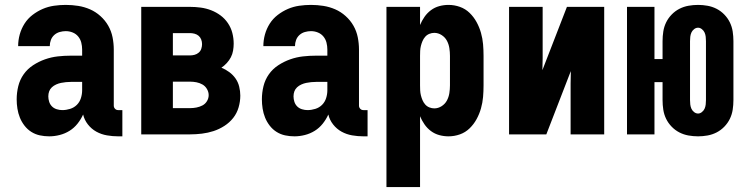

<svg xmlns="http://www.w3.org/2000/svg" viewBox="-20 -548 3040 783"><path d="M181 8Q161 8 142.5 4Q124 0 108 -10Q92 -20 80 -35.5Q68 -51 61 -68.5Q54 -86 51 -105Q48 -124 48 -143Q48 -170 54.5 -196.5Q61 -223 76.5 -245Q92 -267 115 -282Q138 -297 163.5 -306Q189 -315 215.5 -318Q242 -321 269 -321H315V-346Q315 -360 311.5 -374Q308 -388 299 -399Q290 -410 276.5 -415.5Q263 -421 248 -421Q236 -421 223.5 -417.5Q211 -414 201.5 -405.5Q192 -397 187.5 -385Q183 -373 183 -360H54Q54 -384 60.5 -407.5Q67 -431 80 -451.5Q93 -472 112.5 -487Q132 -502 154 -511.5Q176 -521 200 -524.5Q224 -528 248 -528Q274 -528 299 -524Q324 -520 347 -510Q370 -500 389.5 -482.5Q409 -465 421.5 -443Q434 -421 439 -396Q444 -371 444 -346V-117Q444 -110 449 -104.5Q454 -99 462 -99H479V8H462Q439 8 416 4Q393 0 373 -11Q353 -22 338.5 -40.5Q324 -59 319 -81Q310 -61 296 -43.5Q282 -26 263.5 -14.5Q245 -3 223.5 2.5Q202 8 181 8ZM234 -99Q250 -99 266 -104Q282 -109 293.5 -120.5Q305 -132 310 -148Q315 -164 315 -180V-214H269Q259 -214 249 -213Q239 -212 229 -210Q219 -208 209 -203.5Q199 -199 191.5 -192Q184 -185 180.5 -175.5Q177 -166 177 -155Q177 -144 180.5 -133Q184 -122 192 -114Q200 -106 211.5 -102.5Q223 -99 234 -99Z M556 0V-520H755Q777 -520 799 -517Q821 -514 841.5 -506Q862 -498 879.5 -485Q897 -472 909.5 -453.5Q922 -435 927.5 -413.5Q933 -392 933 -370Q933 -356 930.5 -341.5Q928 -327 921.5 -314.5Q915 -302 905 -291Q895 -280 883 -272Q900 -265 915 -254Q930 -243 940.5 -228Q951 -213 955.5 -194.5Q960 -176 960 -158Q960 -134 953 -110Q946 -86 931 -67Q916 -48 895 -34.5Q874 -21 851 -13.5Q828 -6 803.5 -3Q779 0 755 0ZM685 -322H755Q764 -322 773.5 -324.5Q783 -327 790.5 -333.5Q798 -340 801 -349.5Q804 -359 804 -368Q804 -378 800.5 -387Q797 -396 790 -402Q783 -408 773.5 -410.5Q764 -413 755 -413H685ZM685 -107H755Q768 -107 781 -109.5Q794 -112 805.5 -118Q817 -124 824 -135.5Q831 -147 831 -160Q831 -173 824 -185Q817 -197 805.5 -203.5Q794 -210 781 -212.5Q768 -215 755 -215H685Z M1181 8Q1161 8 1142.5 4Q1124 0 1108 -10Q1092 -20 1080 -35.5Q1068 -51 1061 -68.5Q1054 -86 1051 -105Q1048 -124 1048 -143Q1048 -170 1054.5 -196.5Q1061 -223 1076.5 -245Q1092 -267 1115 -282Q1138 -297 1163.5 -306Q1189 -315 1215.5 -318Q1242 -321 1269 -321H1315V-346Q1315 -360 1311.5 -374Q1308 -388 1299 -399Q1290 -410 1276.5 -415.5Q1263 -421 1248 -421Q1236 -421 1223.5 -417.5Q1211 -414 1201.5 -405.5Q1192 -397 1187.5 -385Q1183 -373 1183 -360H1054Q1054 -384 1060.5 -407.5Q1067 -431 1080 -451.5Q1093 -472 1112.5 -487Q1132 -502 1154 -511.5Q1176 -521 1200 -524.5Q1224 -528 1248 -528Q1274 -528 1299 -524Q1324 -520 1347 -510Q1370 -500 1389.5 -482.5Q1409 -465 1421.5 -443Q1434 -421 1439 -396Q1444 -371 1444 -346V-117Q1444 -110 1449 -104.5Q1454 -99 1462 -99H1479V8H1462Q1439 8 1416 4Q1393 0 1373 -11Q1353 -22 1338.5 -40.5Q1324 -59 1319 -81Q1310 -61 1296 -43.5Q1282 -26 1263.5 -14.5Q1245 -3 1223.5 2.5Q1202 8 1181 8ZM1234 -99Q1250 -99 1266 -104Q1282 -109 1293.5 -120.5Q1305 -132 1310 -148Q1315 -164 1315 -180V-214H1269Q1259 -214 1249 -213Q1239 -212 1229 -210Q1219 -208 1209 -203.5Q1199 -199 1191.5 -192Q1184 -185 1180.5 -175.5Q1177 -166 1177 -155Q1177 -144 1180.5 -133Q1184 -122 1192 -114Q1200 -106 1211.5 -102.5Q1223 -99 1234 -99Z M1556 215V-520H1693V-446Q1700 -463 1711 -479Q1722 -495 1737.5 -506.5Q1753 -518 1771.5 -523Q1790 -528 1809 -528Q1833 -528 1855.5 -520Q1878 -512 1895 -495.5Q1912 -479 1923.5 -458Q1935 -437 1941.5 -414Q1948 -391 1950 -367.5Q1952 -344 1952 -320V-200Q1952 -176 1950 -152.5Q1948 -129 1941.5 -106Q1935 -83 1923.5 -62Q1912 -41 1895 -24.5Q1878 -8 1855.5 0Q1833 8 1809 8Q1790 8 1771.5 3Q1753 -2 1737.5 -13.5Q1722 -25 1711 -41Q1700 -57 1693 -74V215ZM1751 -106Q1767 -106 1781 -115Q1795 -124 1802.5 -138Q1810 -152 1812.5 -168Q1815 -184 1815 -200V-320Q1815 -336 1812.5 -352Q1810 -368 1802.5 -382Q1795 -396 1781 -405Q1767 -414 1751 -414Q1741 -414 1731 -410Q1721 -406 1714 -398Q1707 -390 1703 -380.5Q1699 -371 1696.5 -361Q1694 -351 1693.5 -340.5Q1693 -330 1693 -320V-200Q1693 -190 1693.5 -179.5Q1694 -169 1696.5 -159Q1699 -149 1703 -139.5Q1707 -130 1714 -122Q1721 -114 1731 -110Q1741 -106 1751 -106Z M2056 0V-520H2193V-312Q2193 -299 2192.5 -286.5Q2192 -274 2192 -262L2292 -520H2444V0H2307V-208Q2307 -221 2307.5 -233.5Q2308 -246 2308 -258L2302 -243L2208 0Z M2827 8Q2807 8 2787.5 4.5Q2768 1 2750.5 -8Q2733 -17 2719 -31.5Q2705 -46 2696.5 -63.5Q2688 -81 2685 -100.5Q2682 -120 2682 -140V-213H2649V0H2537V-520H2649V-307H2682V-380Q2682 -400 2685 -419.5Q2688 -439 2696.5 -456.5Q2705 -474 2719 -488.5Q2733 -503 2750.5 -512Q2768 -521 2787.5 -524.5Q2807 -528 2827 -528Q2846 -528 2865.5 -524.5Q2885 -521 2902.5 -512Q2920 -503 2934 -488.5Q2948 -474 2956.5 -456.5Q2965 -439 2968 -419.5Q2971 -400 2971 -380V-140Q2971 -120 2968 -100.5Q2965 -81 2956.5 -63.5Q2948 -46 2934 -31.5Q2920 -17 2902.5 -8Q2885 1 2865.5 4.5Q2846 8 2827 8ZM2827 -85Q2835 -85 2842.5 -91Q2850 -97 2853.5 -105Q2857 -113 2858 -122Q2859 -131 2859 -140V-380Q2859 -389 2858 -398Q2857 -407 2853.5 -415Q2850 -423 2842.5 -429Q2835 -435 2827 -435Q2818 -435 2810.5 -429Q2803 -423 2799.5 -415Q2796 -407 2795 -398Q2794 -389 2794 -380V-140Q2794 -131 2795 -122Q2796 -113 2799.5 -105Q2803 -97 2810.5 -91Q2818 -85 2827 -85Z"/></svg>

Font: Iosevka SS18 Heavy
Style: Regular
Weight: 900
Monospace: yes
Designer: Belleve Invis
Foundry: Belleve Invis
Version: Version 25.1.1; ttfautohint (v1.8.4)